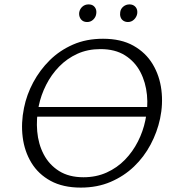

<svg xmlns="http://www.w3.org/2000/svg" viewBox="-20 -843 783 872"><path d="M347 9Q266 9 210 -21.5Q154 -52 122.5 -104Q91 -156 83 -220.5Q75 -285 89 -353Q101 -413 131 -469Q161 -525 206 -569.5Q251 -614 311.5 -640.5Q372 -667 448 -667Q530 -667 586 -635.5Q642 -604 673.5 -551.5Q705 -499 713 -434.5Q721 -370 707 -304Q694 -243 664 -186.5Q634 -130 588.5 -86.5Q543 -43 482.5 -17Q422 9 347 9ZM359 -38Q417 -38 464.5 -59.5Q512 -81 547.5 -117.5Q583 -154 606.5 -200.5Q630 -247 640 -296Q653 -354 647.5 -411.5Q642 -469 617.5 -516Q593 -563 548 -591.5Q503 -620 436 -620Q378 -620 331 -598.5Q284 -577 248.5 -540.5Q213 -504 189.5 -457.5Q166 -411 156 -362Q144 -304 149 -246.5Q154 -189 178.5 -142Q203 -95 248 -66.5Q293 -38 359 -38ZM107 -313 120 -357H707L694 -313ZM376 -743Q363 -743 354.5 -749Q346 -755 342 -765.5Q338 -776 340 -788Q343 -803 354.5 -813Q366 -823 382 -823Q395 -823 403 -817.5Q411 -812 415 -802.5Q419 -793 417 -780Q415 -765 403.5 -754Q392 -743 376 -743ZM561 -743Q549 -743 540 -749Q531 -755 527.5 -765.5Q524 -776 526 -788Q528 -803 540 -813Q552 -823 568 -823Q580 -823 588.5 -817.5Q597 -812 601 -802.5Q605 -793 603 -780Q600 -765 588.5 -754Q577 -743 561 -743Z"/></svg>

Font: Ysabeau Office Light
Style: Italic
Weight: 300
Italic angle: -12°
Designer: Christian Thalmann (Catharsis Fonts)
Version: Version 2.001;gftools[0.9.30]; featfreeze: tnum,lnum,ss02